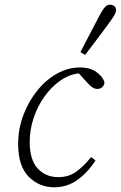

<svg xmlns="http://www.w3.org/2000/svg" viewBox="-20 -781 512 814"><path d="M210 13Q146 13 101.5 -32Q57 -77 57 -170Q57 -235 79 -293Q101 -351 138 -397Q175 -443 222 -469Q269 -495 319 -495Q362 -495 389 -475.5Q416 -456 423 -432Q422 -419 413.5 -411.5Q405 -404 393 -404Q380 -404 369 -412.5Q358 -421 344 -437L314 -470Q272 -465 234.5 -438.5Q197 -412 168 -371Q139 -330 122.5 -280.5Q106 -231 106 -179Q106 -104 139.5 -67Q173 -30 228 -30Q272 -30 305 -54.5Q338 -79 366 -115L385 -101Q354 -52 310 -19.5Q266 13 210 13ZM321 -560Q341 -599 363.5 -642Q386 -685 405 -721Q416 -741 425 -751Q434 -761 446 -761Q457 -761 464.5 -755Q472 -749 472 -738Q472 -723 447 -690Q425 -659 396 -621Q367 -583 341 -548Z"/></svg>

Font: Source Serif 4 SmText Light
Style: Italic
Weight: 300
Italic angle: -12°
Designer: Frank Grießhammer
Foundry: Adobe
Version: Version 4.005;hotconv 1.1.0;makeotfexe 2.6.0